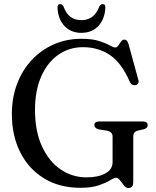

<svg xmlns="http://www.w3.org/2000/svg" viewBox="-20 -903 763 938"><path d="M631 -14.5Q631 15.5 608 15.5Q595.5 15.5 585.5 3Q575.5 -9.5 566.2 -22Q557 -34.5 547.5 -34.5Q537.5 -34.5 517.8 -22.2Q498 -10 463 2.2Q428 14.5 373 14.5Q270 14.5 194.8 -31.8Q119.5 -78 78.8 -159.2Q38 -240.5 38 -346Q38 -426 63.5 -493.2Q89 -560.5 135 -609.8Q181 -659 242.8 -686.2Q304.5 -713.5 377.5 -713.5Q430.5 -713.5 463.8 -702.8Q497 -692 515.5 -681.5Q534 -671 543 -671Q551.5 -671 558 -680.5Q564.5 -690 571.2 -699.8Q578 -709.5 588 -709.5Q601.5 -709.5 608 -687.5L656 -512Q659 -502.5 654.8 -495.2Q650.5 -488 641 -487Q623 -484 614.5 -502.5Q574 -596 517 -634.2Q460 -672.5 385.5 -672.5Q318 -672.5 265 -635.5Q212 -598.5 181.5 -529.8Q151 -461 151 -366Q151 -263 184.5 -189.2Q218 -115.5 275.2 -76Q332.5 -36.5 403 -36.5Q460 -36.5 495 -56Q530 -75.5 530 -110.5V-236Q530 -259 502.5 -264.5L462 -271Q441 -277 441 -291Q441 -309.5 464.5 -309.5H678Q701.5 -309.5 701.5 -291Q701.5 -278 683.5 -271.5L657 -266Q644 -263 637.5 -256.2Q631 -249.5 631 -236ZM377.5 -804.5Q440 -804.5 465 -870.5Q472 -883 481 -883Q496.5 -883 494.5 -862.5Q491 -807.5 459.5 -775Q428 -742.5 377.5 -742.5Q327.5 -742.5 296 -775Q264.5 -807.5 261 -862.5Q259.5 -883 274.5 -883Q283.5 -883 290.5 -870.5Q303.5 -835.5 325.2 -820Q347 -804.5 377.5 -804.5Z"/></svg>

Font: Fraunces 72pt Soft
Style: Regular
Weight: 400
Version: Version 1.000;[b76b70a41]